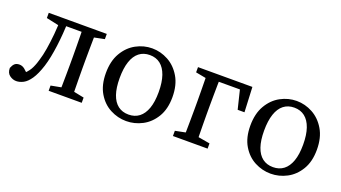

<svg xmlns="http://www.w3.org/2000/svg" viewBox="-48 -860 2207 1244"><g transform="rotate(20 1056.0 -237.5)"><path d="M83 13Q59 13 37.5 -3Q16 -19 16 -53Q24 -74 35.5 -84.5Q47 -95 68 -95Q88 -95 105 -81Q122 -67 140 -46V-32H105V-46Q134 -70 150 -96.5Q166 -123 179 -169Q190 -203 198 -251.5Q206 -300 211.5 -357.5Q217 -415 217 -475H268Q267 -427 263.5 -381Q260 -335 254.5 -293Q249 -251 241.5 -213.5Q234 -176 224 -144Q204 -82 180.5 -47.5Q157 -13 132 0Q107 13 83 13ZM131 -439V-475H237V-419H224ZM237 -432V-475H417V-432ZM303 0V-36L409 -56H432L531 -36V0ZM372 0Q373 -23 373.5 -60Q374 -97 374.5 -137.5Q375 -178 375 -210V-265Q375 -297 374.5 -337.5Q374 -378 373.5 -415.5Q373 -453 372 -475H462Q461 -453 460.5 -415.5Q460 -378 459.5 -337.5Q459 -297 459 -265V-210Q459 -178 459.5 -137.5Q460 -97 460.5 -60Q461 -23 462 0ZM417 -419V-475H531V-439L432 -419Z M841 13Q783 13 730.5 -14.5Q678 -42 645 -97.5Q612 -153 612 -235Q612 -318 645 -374.5Q678 -431 730.5 -459.5Q783 -488 841 -488Q899 -488 951.5 -459.5Q1004 -431 1037.5 -374.5Q1071 -318 1071 -235Q1071 -153 1037.5 -97.5Q1004 -42 951.5 -14.5Q899 13 841 13ZM841 -32Q884 -32 914 -55Q944 -78 960 -123Q976 -168 976 -235Q976 -303 960 -349Q944 -395 914 -418.5Q884 -442 841 -442Q798 -442 768 -418.5Q738 -395 722.5 -349Q707 -303 707 -235Q707 -168 722.5 -123Q738 -78 768 -55Q798 -32 841 -32Z M1229 0Q1230 -23 1230.5 -60Q1231 -97 1231.5 -137.5Q1232 -178 1232 -210V-265Q1232 -297 1231.5 -337.5Q1231 -378 1230.5 -415.5Q1230 -453 1229 -475H1320Q1319 -453 1318.5 -415.5Q1318 -378 1317.5 -337.5Q1317 -297 1317 -265V-210Q1317 -178 1317.5 -137.5Q1318 -97 1318.5 -60Q1319 -23 1320 0ZM1274 -432V-475H1535L1543 -303H1496L1454 -475L1510 -432ZM1160 0V-36L1260 -56H1283L1399 -36V0ZM1160 -439V-475H1274V-419H1266Z M1837 13Q1779 13 1726.5 -14.5Q1674 -42 1641 -97.5Q1608 -153 1608 -235Q1608 -318 1641 -374.5Q1674 -431 1726.5 -459.5Q1779 -488 1837 -488Q1895 -488 1947.5 -459.5Q2000 -431 2033.5 -374.5Q2067 -318 2067 -235Q2067 -153 2033.5 -97.5Q2000 -42 1947.5 -14.5Q1895 13 1837 13ZM1837 -32Q1880 -32 1910 -55Q1940 -78 1956 -123Q1972 -168 1972 -235Q1972 -303 1956 -349Q1940 -395 1910 -418.5Q1880 -442 1837 -442Q1794 -442 1764 -418.5Q1734 -395 1718.5 -349Q1703 -303 1703 -235Q1703 -168 1718.5 -123Q1734 -78 1764 -55Q1794 -32 1837 -32Z"/></g></svg>

Font: Source Serif 4 Variable
Style: Regular
Weight: 400
Designer: Frank Grießhammer
Foundry: Adobe
Version: Version 4.005;hotconv 1.1.0;makeotfexe 2.6.0